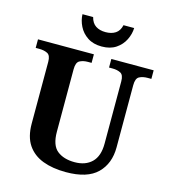

<svg xmlns="http://www.w3.org/2000/svg" viewBox="-133 -1033 1013 1148"><g transform="rotate(15 373.5 -459.0)"><path d="M382 10Q300 10 239 -13Q178 -36 144 -86Q110 -136 110 -218V-600Q110 -640 89 -650.5Q68 -661 38 -661H16V-714H362V-661H339Q310 -661 289 -650Q268 -639 268 -596V-210Q268 -126 308.5 -93.5Q349 -61 417 -61Q484 -61 523 -99Q562 -137 562 -214V-600Q562 -640 541.5 -650.5Q521 -661 492 -661H470V-714H732V-661H709Q679 -661 658 -650Q637 -639 637 -596V-212Q637 -111 575.5 -50.5Q514 10 382 10ZM394 -771Q342 -771 306.5 -794.5Q271 -818 253 -854.5Q235 -891 234 -928H300Q309 -892 333.5 -876Q358 -860 394 -860Q431 -860 455.5 -876Q480 -892 488 -928H554Q553 -891 535 -854.5Q517 -818 482 -794.5Q447 -771 394 -771Z"/></g></svg>

Font: Noto Serif
Style: Bold
Weight: 700
Designer: Monotype Design Team
Foundry: Monotype Imaging Inc.
Version: Version 2.014